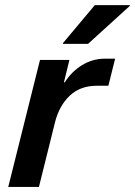

<svg xmlns="http://www.w3.org/2000/svg" viewBox="-20 -736 532 756"><path d="M12.5 0 137.5 -500H253.3L231.7 -411.7H235Q261.7 -454.2 303.3 -479.6Q345 -505 393.3 -505H433.3L406.7 -398.3H360.8Q295.8 -398.3 254.6 -359.2Q213.3 -320 196.7 -255L133.3 0ZM227.5 -563.3 228.3 -566.7 353.3 -715.8H491.7L490.8 -712.5L326.7 -563.3Z"/></svg>

Font: Funnel Sans SemiBold
Style: Italic
Weight: 600
Italic angle: -14.036°
Designer: NORD ID, Kristian Moeller
Foundry: Dicotype
Version: Version 1.000